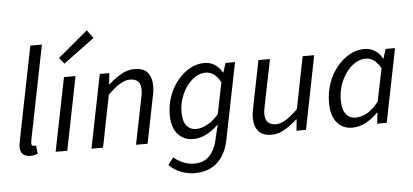

<svg xmlns="http://www.w3.org/2000/svg" viewBox="-60 -913 2721 1266"><g transform="rotate(-5 1300.0 -280.0)"><path d="M112.5 12Q77.6 12 60.9 -4.5Q44.1 -21.1 44.1 -51.2Q44.1 -59.9 45.8 -70.2Q47.5 -80.5 49.6 -92.7L173.3 -712.4H249.9L125.4 -89.2Q124.4 -81.5 123.9 -76.7Q123.4 -71.8 123.4 -67.7Q123.4 -51.5 138.9 -51.5Q141.9 -51.5 144.8 -52Q147.6 -52.5 153.6 -53.5L159.6 2.3Q149.3 6.4 138 9.2Q126.6 12 112.5 12Z M278.5 0 376.3 -486H452.8L355.6 0ZM386.9 -574 354.9 -614.3 552.5 -780.1 592.6 -726.2Z M515.8 0 613.2 -486.1H676.2L668.6 -413.2H672.6Q712.1 -448.9 754.5 -473.5Q796.9 -498.1 841.7 -498.1Q903.7 -498.1 930.4 -465.6Q957.2 -433.1 957.2 -376.9Q957.2 -359.7 955.5 -344.8Q953.8 -329.9 949.2 -310L887.2 0H810.6L871.1 -300.1Q875.4 -319.8 877.3 -331.9Q879.1 -344 879.1 -356.8Q879.1 -394.2 861.8 -412.9Q844.5 -431.6 806.8 -431.6Q778.2 -431.6 742.4 -410.8Q706.6 -390.1 660.6 -344L592.3 0Z M1181.2 220Q1134.7 220 1090.6 203.1Q1046.5 186.2 1011.6 152.5L1047.2 104.4Q1074.4 127.2 1109.8 142.2Q1145.2 157.2 1183.9 157.2Q1245.7 157.2 1282.8 118.8Q1319.8 80.3 1334.3 16.8L1359.1 -86.7Q1321.1 -49.3 1279 -27.1Q1236.9 -4.8 1190.3 -4.8Q1128.6 -4.8 1089 -48.5Q1049.4 -92.1 1049.4 -176.3Q1049.4 -243.3 1070.7 -301.4Q1092 -359.6 1128.5 -403.7Q1165 -447.8 1210.9 -473Q1256.7 -498.1 1305.6 -498.1Q1344.5 -498.1 1375.2 -478.1Q1406 -458.1 1422.8 -424.7H1426L1445.5 -486.1H1508.5L1406.2 23Q1386.7 117.9 1329.2 169Q1271.7 220 1181.2 220ZM1215.1 -69.1Q1249.4 -69.1 1290.2 -90.8Q1330.9 -112.6 1365.1 -154.2L1407.5 -361.7Q1385.9 -400.7 1361.3 -417.2Q1336.6 -433.8 1308.7 -433.8Q1273.5 -433.8 1241.2 -413.6Q1208.9 -393.4 1183.4 -358.3Q1157.8 -323.1 1143 -279Q1128.2 -234.9 1128.2 -187.5Q1128.2 -127.9 1151.7 -98.5Q1175.3 -69.1 1215.1 -69.1Z M1708.6 12Q1647.6 12 1620.5 -20.8Q1593.3 -53.6 1593.3 -108.9Q1593.3 -126.3 1595.3 -141.2Q1597.3 -156.2 1601.3 -176L1663.3 -486H1739.8L1679 -186.1Q1675.6 -167.2 1673.3 -154.6Q1671 -142 1671 -129.5Q1671 -92.7 1688.7 -73.6Q1706.3 -54.5 1743.9 -54.5Q1771.9 -54.5 1807.4 -75.7Q1842.9 -96.9 1887.7 -142.1L1956 -486H2032.4L1935.8 0H1872.6L1880.3 -73.9H1876.3Q1838 -38.5 1795.3 -13.3Q1752.6 12 1708.6 12Z M2242.4 12Q2178.3 12 2140.3 -33.5Q2102.4 -78.9 2102.4 -164.4Q2102.4 -234.2 2124.1 -294.9Q2145.7 -355.6 2183.2 -401.2Q2220.7 -446.7 2267.6 -472.4Q2314.5 -498.1 2364.6 -498.1Q2404.2 -498.1 2434.9 -478.1Q2465.7 -458.1 2482.5 -424.7H2485.8L2505.2 -486.1H2567.5L2470 0H2407L2414.6 -72.1H2411.3Q2375.8 -35 2331.8 -11.5Q2287.9 12 2242.4 12ZM2270.1 -52.3Q2309.1 -52.3 2348.1 -75.1Q2387.2 -97.9 2422.6 -144.8L2467.2 -361.7Q2446.2 -400.7 2420.9 -417.2Q2395.6 -433.8 2367.7 -433.8Q2331.2 -433.8 2297.6 -412.6Q2264 -391.3 2237.9 -355.2Q2211.8 -319.2 2196.5 -272.8Q2181.2 -226.4 2181.2 -175.6Q2181.2 -113.2 2205.4 -82.7Q2229.5 -52.3 2270.1 -52.3Z"/></g></svg>

Font: Source Sans Variable
Style: Italic
Weight: 200
Italic angle: -11°
Designer: Paul D. Hunt
Foundry: Adobe Systems Incorporated
Version: Version 3.006;hotconv 1.0.111;makeotfexe 2.5.65597